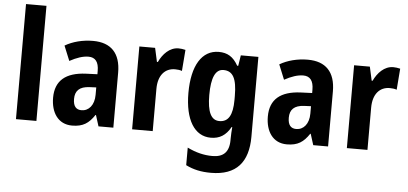

<svg xmlns="http://www.w3.org/2000/svg" viewBox="-60 -891 2685 1263"><g transform="rotate(5 1282.0 -260.0)"><path d="M198 0V-760H63V0Z M524 -557C455 -557 390 -540 339 -510L379 -412C425 -437 466 -451 503 -451C548 -451 571 -422 571 -363V-341L495 -338C364 -332 294 -276 294 -162C294 -65 341 10 434 10C506 10 544 -16 582 -73H585L608 0H706V-363C706 -492 642 -557 524 -557ZM527 -252 571 -254V-205C571 -137 535 -96 487 -96C452 -96 432 -117 432 -166C432 -219 460 -249 527 -252Z M1088 -557C1029 -557 985 -509 960 -456H954L934 -547H830V0H966V-279C966 -369 1011 -418 1077 -418C1094 -418 1110 -416 1123 -411L1134 -551C1118 -555 1102 -557 1088 -557Z M1354 -557C1243 -557 1178 -452 1178 -271C1178 -94 1242 10 1350 10C1408 10 1449 -15 1481 -72H1485C1483 -49 1481 -18 1481 4V14C1481 96 1441 129 1371 129C1316 129 1262 116 1205 88V204C1255 229 1306 240 1371 240C1539 240 1616 148 1616 -19V-547H1500L1489 -477H1482C1450 -534 1411 -557 1354 -557ZM1395 -441C1457 -441 1484 -393 1484 -277V-252C1484 -149 1455 -104 1397 -104C1342 -104 1316 -157 1316 -269C1316 -384 1342 -441 1395 -441Z M1942 -557C1873 -557 1808 -540 1757 -510L1797 -412C1843 -437 1884 -451 1921 -451C1966 -451 1989 -422 1989 -363V-341L1913 -338C1782 -332 1712 -276 1712 -162C1712 -65 1759 10 1852 10C1924 10 1962 -16 2000 -73H2003L2026 0H2124V-363C2124 -492 2060 -557 1942 -557ZM1945 -252 1989 -254V-205C1989 -137 1953 -96 1905 -96C1870 -96 1850 -117 1850 -166C1850 -219 1878 -249 1945 -252Z M2506 -557C2447 -557 2403 -509 2378 -456H2372L2352 -547H2248V0H2384V-279C2384 -369 2429 -418 2495 -418C2512 -418 2528 -416 2541 -411L2552 -551C2536 -555 2520 -557 2506 -557Z"/></g></svg>

Font: Noto Sans Myanmar Condensed
Style: Bold
Weight: 700
Width: 3
Designer: Monotype Design Team
Foundry: Monotype Imaging Inc.
Version: Version 2.107